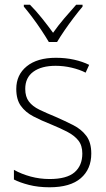

<svg xmlns="http://www.w3.org/2000/svg" viewBox="-20 -784 449 814"><path d="M367 -133Q367 -67 322.5 -28.5Q278 10 190 10Q142 10 103 0Q64 -10 39 -23V-64Q71 -46 110 -35.5Q149 -25 190 -25Q263 -25 296 -53.5Q329 -82 329 -133Q329 -167 312.5 -188Q296 -209 266.5 -224.5Q237 -240 198 -256Q155 -273 121.5 -290.5Q88 -308 68.5 -335Q49 -362 49 -407Q49 -467 93.5 -503Q138 -539 217 -539Q258 -539 294 -531Q330 -523 358 -509L343 -476Q318 -489 284 -497Q250 -505 216 -505Q156 -505 121.5 -480Q87 -455 87 -407Q87 -374 102.5 -353.5Q118 -333 147 -319Q176 -305 215 -289Q256 -271 290.5 -253.5Q325 -236 346 -208Q367 -180 367 -133ZM187 -606Q174 -628 155.5 -656Q137 -684 117 -710.5Q97 -737 81 -756V-764H107Q132 -739 158 -706.5Q184 -674 205 -645Q226 -675 251.5 -705Q277 -735 303 -764H330V-756Q313 -736 292.5 -709Q272 -682 253.5 -655Q235 -628 222 -606Z"/></svg>

Font: Noto Sans Gurmukhi SemiCondensed ExtraLight
Style: Regular
Weight: 200
Width: 4
Designer: Jelle Bosma - Monotype Design Team
Foundry: Monotype Imaging Inc.
Version: Version 2.004; ttfautohint (v1.8.4.7-5d5b)